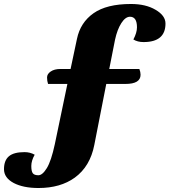

<svg xmlns="http://www.w3.org/2000/svg" viewBox="-171 -763 850 963"><path d="M534 -388Q534 -342 458 -342H362L302 -36Q281 72 204 128Q132 180 22 180Q-54 180 -102 155Q-151 129 -151 85.5Q-151 42 -126.5 21Q-102 0 -48 0Q-20 0 3 13Q-14 43 -14 69.5Q-14 96 -6.5 106Q1 116 21.5 116Q42 116 64 80Q86 44 104 -40L167 -342H70Q65 -357 65 -374.5Q65 -392 83.5 -404.5Q102 -417 132 -417H183L215 -568Q232 -650 298 -696.5Q364 -743 486 -743Q560 -743 609 -714Q659 -685 659 -645Q659 -552 549 -552Q519 -552 498 -565Q516 -599 516 -626Q516 -679 481 -679Q458 -679 437.5 -647Q417 -615 406 -564L377 -417H528Q534 -402 534 -388Z"/></svg>

Font: Sansita One
Style: Regular
Weight: 400
Designer: Pablo Cosgaya
Foundry: Omnibus-Type
Version: Version 1.001